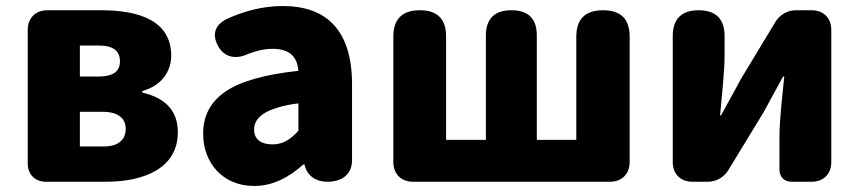

<svg xmlns="http://www.w3.org/2000/svg" viewBox="-20 -603 2850 637"><path d="M72 -284V-61C72 -24 96 0 133 0H201H331C460 0 570 -46 570 -164C570 -240 524 -279 452 -296V-301C521 -320 548 -371 548 -418C548 -533 444 -569 316 -569H137C98 -569 72 -543 72 -504ZM361 -362C350 -354 332 -349 307 -349H245V-452H307C333 -452 350 -447 362 -438C373 -429 378 -416 378 -399C378 -384 373 -371 361 -362ZM379 -216C392 -206 397 -192 397 -176C397 -159 392 -144 380 -134C368 -123 350 -117 322 -117H245V-232H321C348 -232 367 -226 379 -216Z M729 -300C678 -265 654 -219 654 -159C654 -64 718 14 823 14C886 14 939 -15 986 -57H991V-55C999 -19 1029 0 1066 0C1114 0 1148 -24 1148 -72V-161V-323C1148 -501 1065 -583 918 -583C851 -583 789 -566 730 -539C693 -519 683 -489 703 -451C724 -412 763 -405 803 -424C832 -435 858 -441 884 -441C942 -441 966 -414 970 -368C859 -356 780 -334 729 -300ZM901 -246C920 -252 943 -257 970 -260V-169C944 -141 920 -124 884 -124C847 -124 823 -140 823 -173C823 -193 832 -211 855 -226C867 -234 882 -240 901 -246Z M2069 -284V-481C2069 -540 2040 -569 1981 -569C1922 -569 1892 -540 1892 -481V-139H1761V-485C1761 -541 1733 -569 1677 -569C1621 -569 1592 -541 1592 -485V-139H1460V-482C1460 -540 1431 -569 1373 -569C1315 -569 1285 -540 1285 -482V-65C1285 -26 1311 0 1350 0H1677H2004C2043 0 2069 -26 2069 -65Z M2738 -284V-504C2738 -543 2712 -569 2673 -569H2620C2593 -569 2567 -554 2553 -531L2437 -339C2420 -306 2390 -254 2372 -220H2369C2375 -289 2384 -365 2384 -421V-483C2384 -540 2355 -569 2298 -569C2241 -569 2212 -540 2212 -483V-65C2212 -26 2238 0 2277 0H2329C2356 0 2382 -15 2396 -38L2513 -230C2531 -262 2559 -315 2578 -349H2582C2575 -279 2566 -204 2566 -148V-40C2566 -16 2582 0 2606 0H2652H2673C2712 0 2738 -26 2738 -65Z"/></svg>

Font: GenSenRounded2 TW H
Style: Regular
Weight: 900
Version: Version 2.100;PS 2.1;hotconv 16.6.51;makeotf.lib2.5.65220 DE